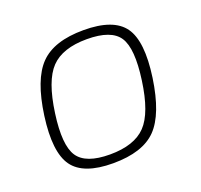

<svg xmlns="http://www.w3.org/2000/svg" viewBox="-95 -600 751 718"><g transform="rotate(-20 280.0 -241.0)"><path d="M305 -494Q424 -494 465.5 -436Q507 -378 487 -238Q467 -100 412.5 -44Q358 12 240 12Q122 12 80.5 -46Q39 -104 58 -243Q77 -381 132 -437.5Q187 -494 305 -494ZM99 -238Q82 -116 113 -69.5Q144 -23 240 -23Q337 -23 383 -71Q429 -119 446 -243Q463 -365 432.5 -411.5Q402 -458 305 -458Q208 -458 162 -410Q116 -362 99 -238Z"/></g></svg>

Font: Exo 2.0 Extra Light
Style: Italic
Weight: 250
Italic angle: -8°
Designer: Natanael Gama
Version: Version 1.001;PS 001.001;hotconv 1.0.70;makeotf.lib2.5.58329